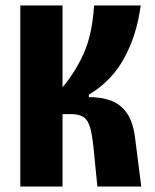

<svg xmlns="http://www.w3.org/2000/svg" viewBox="-20 -680 566 700"><path d="M54 0V-660H208V-362Q254 -416 285 -484.5Q316 -553 323 -660H493Q479 -553 433 -468.5Q387 -384 304 -335V-326Q350 -326 385 -313Q420 -300 443 -267Q466 -234 473 -173L495 0H335L323 -121Q318 -177 310.5 -208Q303 -239 287 -251.5Q271 -264 239 -264H208V0Z"/></svg>

Font: Bricolage Grotesque 12pt Condensed ExtraBold
Style: Regular
Weight: 800
Width: 3
Designer: Mathieu Triay
Foundry: Atelier Triay
Version: Version 1.001; ttfautohint (v1.8.4.7-5d5b);gftools[0.9.33.de